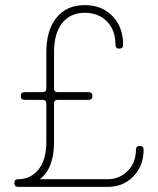

<svg xmlns="http://www.w3.org/2000/svg" viewBox="-20 -730 618 750"><path d="M51 -30Q100 -30 130.5 -68Q161 -106 161 -175V-325Q161 -340 146 -340H76Q61 -340 61 -355Q61 -370 76 -370H146Q161 -370 161 -385V-525Q161 -613 201 -661.5Q241 -710 311 -710Q378 -710 419.5 -667Q461 -624 461 -555Q461 -540 446 -540Q431 -540 431 -555Q431 -612 398 -646Q365 -680 311 -680Q255 -680 223 -640Q191 -600 191 -525V-385Q191 -370 206 -370H326Q341 -370 341 -355Q341 -340 326 -340H206Q191 -340 191 -325V-175Q191 -73 136 -30H401Q447 -30 479 -62.5Q511 -95 511 -145Q511 -160 526 -160Q541 -160 541 -145Q541 -82 501 -41Q461 0 401 0H51Q36 0 36 -15Q36 -30 51 -30Z"/></svg>

Font: ClassicType
Style: Regular
Weight: 400
Version: Version 1.004